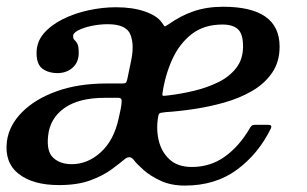

<svg xmlns="http://www.w3.org/2000/svg" viewBox="-27 -552 933 583"><path d="M-6 -123Q0.5 -171.5 39.8 -211.2Q79 -251 144.8 -274.8Q210.5 -298.5 296.5 -298.5H343.5Q352 -298.5 354.8 -300.5Q357.5 -302.5 359.5 -311.5L371 -367Q381.5 -415.5 369 -447Q356.5 -478.5 300 -478.5Q276 -478.5 251.8 -473.5Q227.5 -468.5 211.2 -460.2Q195 -452 195 -443Q195 -434 199.2 -430.5Q203.5 -427 207.8 -419.5Q212 -412 212 -391Q212 -363 193.5 -346.5Q175 -330 147 -330Q121 -330 102.5 -343Q84 -356 84 -391Q84 -425 106.2 -450.8Q128.5 -476.5 164.5 -494.2Q200.5 -512 242.8 -521Q285 -530 325 -530Q376 -530 412.8 -517.2Q449.5 -504.5 464.5 -483.5Q470.5 -474.5 472.2 -472.5Q474 -470.5 486 -479Q521 -504 561 -517.8Q601 -531.5 650.5 -531.5Q822 -531.5 822 -410.5Q822 -364 799.2 -331Q776.5 -298 738.8 -276Q701 -254 655.2 -241Q609.5 -228 562.8 -221Q516 -214 476 -211.5Q468 -210.5 461.8 -209.5Q455.5 -208.5 454 -201.5Q446.5 -163.5 454.5 -127.5Q462.5 -91.5 487.5 -68.2Q512.5 -45 555.5 -45Q612 -45 655.8 -76.5Q699.5 -108 730.5 -161Q733.5 -166.5 736.8 -169.8Q740 -173 747.5 -173H787.5Q800.5 -173 795.5 -162Q757.5 -84.5 692.2 -36.5Q627 11.5 534.5 11.5Q492.5 11.5 461 -3Q429.5 -17.5 408.8 -36Q388 -54.5 379 -66.5Q367 -82.5 349.5 -67Q335.5 -55 310.5 -36.8Q285.5 -18.5 246.8 -4.2Q208 10 152 10Q73 10 29.5 -24.2Q-14 -58.5 -6 -123ZM485.5 -262.5Q523.5 -267 563 -276.5Q602.5 -286 636 -302.5Q669.5 -319 690.2 -345.5Q711 -372 711 -411Q711 -449.5 695.2 -463.5Q679.5 -477.5 648.5 -477.5Q592 -477.5 554.5 -448Q517 -418.5 495.5 -370.5Q474 -322.5 466 -266.5Q465 -260.5 471.2 -261Q477.5 -261.5 485.5 -262.5ZM339.5 -221Q342.5 -236.5 342.5 -245.8Q342.5 -255 332.5 -255H291.5Q212 -255 168 -223.5Q124 -192 119 -138.5Q114 -92 134.8 -72.8Q155.5 -53.5 191 -53.5Q239 -53.5 278.8 -89.5Q318.5 -125.5 333 -191Z"/></svg>

Font: Besley* Medium
Style: Italic
Weight: 500
Italic angle: -13°
Designer: Owen Earl
Foundry: indestructible type*
Version: Version 3.000; ttfautohint (v1.8.3)